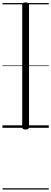

<svg xmlns="http://www.w3.org/2000/svg" viewBox="-20 -1035 415 1555"><path d="M188 14Q173 14 166.5 9Q160 4 160 -5V-996Q160 -1006 167 -1010.5Q174 -1015 187 -1015Q201 -1015 208 -1010.5Q215 -1006 215 -996V-5Q215 4 208.5 9Q202 14 188 14ZM0 490H375V500H0ZM0 -20H375V0H0ZM0 -505H375V-500H0ZM0 -1010H375V-1000H0Z"/></svg>

Font: Playwrite NG Modern Guides
Style: Regular
Weight: 400
Designer: Veronika Burian, José Scaglione
Foundry: TypeTogether
Version: Version 1.003